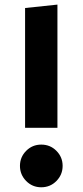

<svg xmlns="http://www.w3.org/2000/svg" viewBox="-20 -776 350 813"><path d="M86.2 -742.1 223.2 -756.5V-234.9H86.2ZM154.7 -163.7Q192.8 -163.7 219 -137.2Q245.2 -110.7 245.2 -73.6Q245.2 -36.5 219 -9.7Q192.8 17 154.7 17Q117 17 90.7 -9.7Q64.5 -36.5 64.5 -73.6Q64.5 -110.7 90.7 -137.2Q117 -163.7 154.7 -163.7Z"/></svg>

Font: Fira Sans Variable
Style: Regular
Weight: 400
Designer: Carrois Corporate & Edenspiekermann AG
Foundry: Carrois Corporate GbR & Edenspiekermann AG
Version: Version 4.202